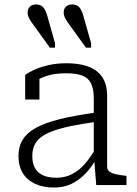

<svg xmlns="http://www.w3.org/2000/svg" viewBox="-20 -831 615 862"><path d="M356 -754 389 -637V-617H366L293 -718Q281 -734 273.5 -747.5Q266 -761 266 -775Q266 -792 276.5 -801.5Q287 -811 304 -811Q327 -811 338 -796Q349 -781 356 -754ZM194 -754 227 -637V-617H204L131 -718Q119 -734 111.5 -747.5Q104 -761 104 -775Q104 -792 114.5 -801.5Q125 -811 142 -811Q165 -811 176 -796Q187 -781 194 -754ZM412 -326V-284Q345 -275 296 -264.5Q247 -254 214 -241.5Q181 -229 161.5 -213Q142 -197 133.5 -176.5Q125 -156 125 -130Q125 -98 137 -76.5Q149 -55 173 -44Q197 -33 233 -33Q273 -33 305 -50Q337 -67 363 -97.5Q389 -128 412 -169V-118Q391 -80 363 -51Q335 -22 300.5 -5.5Q266 11 223 11Q174 11 138 -5.5Q102 -22 82.5 -53.5Q63 -85 63 -130Q63 -173 82 -204Q101 -235 142 -257.5Q183 -280 250 -296.5Q317 -313 412 -326ZM412 0 403 -118 401 -122V-389Q401 -431 389 -456Q377 -481 350 -491.5Q323 -502 276 -502Q221 -502 183 -488Q145 -474 123 -455Q121 -461 122.5 -467.5Q124 -474 129 -480.5Q134 -487 141 -490.5Q148 -494 157 -494V-384H93V-495Q108 -506 134.5 -518Q161 -530 197.5 -538.5Q234 -547 278 -547Q318 -547 351.5 -539.5Q385 -532 409.5 -515Q434 -498 447.5 -470Q461 -442 461 -401V-83Q461 -69 471 -61Q481 -53 499.5 -49Q518 -45 543 -42L548 -41V0Z"/></svg>

Font: Roboto Serif ExtraLight
Style: Regular
Weight: 250
Version: Version 1.007